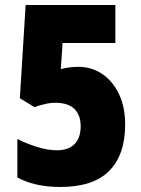

<svg xmlns="http://www.w3.org/2000/svg" viewBox="-20 -734 562 764"><path d="M293 -468Q345 -468 387 -439.5Q429 -411 453.5 -359.5Q478 -308 478 -238Q478 -118 414.5 -54Q351 10 220 10Q118 10 49 -28V-181Q84 -163 127 -149.5Q170 -136 207 -136Q252 -136 276.5 -160.5Q301 -185 301 -232Q301 -276 276 -300.5Q251 -325 200 -325Q180 -325 159 -320Q138 -315 117 -308L59 -343L82 -714H439V-563H229L222 -459Q241 -464 257.5 -466Q274 -468 293 -468Z"/></svg>

Font: Noto Sans Ethiopic Condensed Black
Style: Regular
Weight: 900
Width: 3
Designer: Monotype Design Team
Foundry: Monotype Imaging Inc.
Version: Version 2.102; ttfautohint (v1.8.4.7-5d5b)